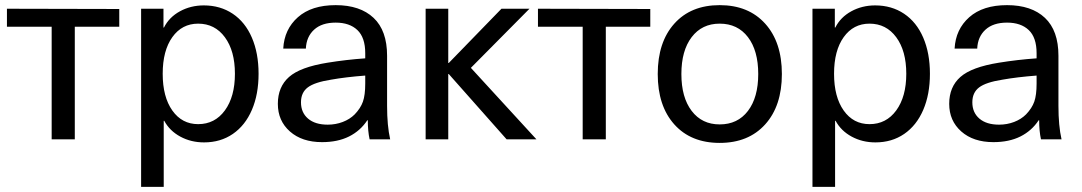

<svg xmlns="http://www.w3.org/2000/svg" viewBox="-20 -542 4210 747"><path d="M271 -438V0H181V-438H7V-508L444 -507V-438Z M774 12Q723 12 681.5 -10.5Q640 -33 619 -72H617V185H529V-508H616V-435H618Q638 -475 680 -498Q722 -521 773 -521Q837 -521 885.5 -488.5Q934 -456 960 -395.5Q986 -335 986 -255Q986 -175 960 -114.5Q934 -54 886 -21Q838 12 774 12ZM751 -59Q816 -59 855 -112.5Q894 -166 894 -255Q894 -344 855 -397Q816 -450 751 -450Q688 -450 650.5 -397.5Q613 -345 613 -255Q613 -165 650.5 -112Q688 -59 751 -59Z M1486 -325V-130Q1486 -53 1498 0H1418Q1411 -32 1411 -74H1409Q1382 -33 1338 -11Q1294 11 1233 11Q1155 11 1108 -30.5Q1061 -72 1061 -138Q1061 -204 1104.5 -242.5Q1148 -281 1254 -298Q1328 -310 1401 -315V-335Q1401 -396 1370.5 -425Q1340 -454 1286 -454Q1232 -454 1202 -426.5Q1172 -399 1170 -353H1082Q1086 -428 1139 -475Q1192 -522 1286 -522Q1381 -522 1433.5 -472.5Q1486 -423 1486 -325ZM1268 -232Q1204 -222 1177.5 -202Q1151 -182 1151 -144Q1151 -104 1178.5 -80.5Q1206 -57 1255 -57Q1286 -57 1313.5 -67.5Q1341 -78 1360 -97Q1383 -121 1392 -146.5Q1401 -172 1401 -217V-248Q1324 -242 1268 -232Z M1951 0 1726 -254H1724V0H1636V-508H1724V-297H1726L1931 -508H2040L1812 -278L2067 0Z M2337 -438V0H2247V-438H2073V-508L2510 -507V-438Z M2780 -522Q2892 -522 2957 -450Q3022 -378 3022 -254Q3022 -130 2957 -58Q2892 14 2780 14Q2668 14 2603.5 -58Q2539 -130 2539 -254Q2539 -378 2603.5 -450Q2668 -522 2780 -522ZM2780 -58Q2850 -58 2890 -110.5Q2930 -163 2930 -254Q2930 -345 2890 -397.5Q2850 -450 2780 -450Q2711 -450 2671 -397.5Q2631 -345 2631 -254Q2631 -163 2671 -110.5Q2711 -58 2780 -58Z M3386 12Q3335 12 3293.5 -10.5Q3252 -33 3231 -72H3229V185H3141V-508H3228V-435H3230Q3250 -475 3292 -498Q3334 -521 3385 -521Q3449 -521 3497.5 -488.5Q3546 -456 3572 -395.5Q3598 -335 3598 -255Q3598 -175 3572 -114.5Q3546 -54 3498 -21Q3450 12 3386 12ZM3363 -59Q3428 -59 3467 -112.5Q3506 -166 3506 -255Q3506 -344 3467 -397Q3428 -450 3363 -450Q3300 -450 3262.5 -397.5Q3225 -345 3225 -255Q3225 -165 3262.5 -112Q3300 -59 3363 -59Z M4098 -325V-130Q4098 -53 4110 0H4030Q4023 -32 4023 -74H4021Q3994 -33 3950 -11Q3906 11 3845 11Q3767 11 3720 -30.5Q3673 -72 3673 -138Q3673 -204 3716.5 -242.5Q3760 -281 3866 -298Q3940 -310 4013 -315V-335Q4013 -396 3982.5 -425Q3952 -454 3898 -454Q3844 -454 3814 -426.5Q3784 -399 3782 -353H3694Q3698 -428 3751 -475Q3804 -522 3898 -522Q3993 -522 4045.5 -472.5Q4098 -423 4098 -325ZM3880 -232Q3816 -222 3789.5 -202Q3763 -182 3763 -144Q3763 -104 3790.5 -80.5Q3818 -57 3867 -57Q3898 -57 3925.5 -67.5Q3953 -78 3972 -97Q3995 -121 4004 -146.5Q4013 -172 4013 -217V-248Q3936 -242 3880 -232Z"/></svg>

Font: CST
Style: Regular
Weight: 400
Version: Version 1.00